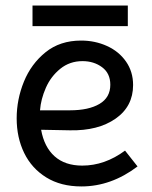

<svg xmlns="http://www.w3.org/2000/svg" viewBox="-20 -661 548 691"><path d="M40 -235Q40 -303 66 -367Q92 -431 144 -473Q196 -515 272 -515Q322 -515 365 -495.5Q408 -476 433.5 -439.5Q459 -403 459 -355Q459 -278 396 -234Q333 -190 232 -192L128 -194Q139 -132 176.5 -98.5Q214 -65 276 -65Q357 -65 430 -119L475 -62Q380 10 273 10Q199 10 146.5 -22.5Q94 -55 67 -110.5Q40 -166 40 -235ZM377 -356Q377 -397 347.5 -419Q318 -441 277 -441Q231 -441 197 -413.5Q163 -386 145 -345Q127 -304 124 -264H232Q299 -264 338 -287Q377 -310 377 -356ZM97 -641H440V-567H97Z"/></svg>

Font: Bellota
Style: Bold
Weight: 700
Designer: Kemie Guaida
Foundry: Kemie Guaida
Version: Version 4.001